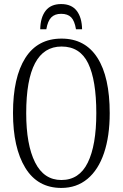

<svg xmlns="http://www.w3.org/2000/svg" viewBox="-20 -915 605 945"><path d="M44 -359Q44 -534 104.5 -629.5Q165 -725 283 -725Q399 -725 459.5 -630.5Q520 -536 520 -358Q520 -245 492 -162Q464 -79 410.5 -34.5Q357 10 282 10Q165 10 104.5 -89Q44 -188 44 -359ZM454 -358Q454 -520 414 -603Q374 -686 283 -686Q109 -686 109 -358Q109 -203 152.5 -116Q196 -29 282 -29Q370 -29 412 -114.5Q454 -200 454 -358ZM281 -895Q332 -895 357.5 -862Q383 -829 384 -771H354Q347 -813 330 -830Q313 -847 281 -847Q250 -847 232.5 -829.5Q215 -812 208 -771H178Q179 -829 204.5 -862Q230 -895 281 -895Z"/></svg>

Font: Noto Serif CondLight
Style: Regular
Weight: 300
Width: 3
Designer: Monotype Design Team
Foundry: Monotype Imaging Inc.
Version: Version 1.001